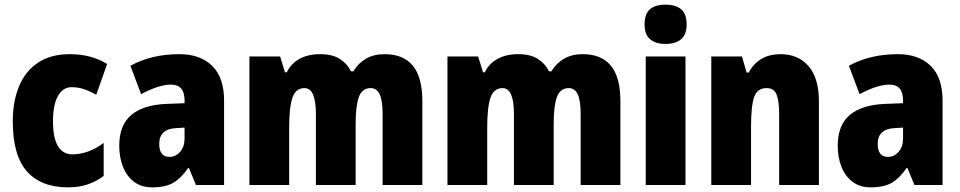

<svg xmlns="http://www.w3.org/2000/svg" viewBox="-20 -847 4129 826"><path d="M273 -41Q157 -41 96 -109.5Q35 -178 35 -325Q35 -412 62.5 -477Q90 -542 144.5 -578Q199 -614 280 -614Q327 -614 366.5 -603.5Q406 -593 441 -572L394 -439Q367 -455 341 -463.5Q315 -472 288 -472Q251 -472 229.5 -434.5Q208 -397 208 -325Q208 -253 229.5 -218Q251 -183 291 -183Q360 -183 426 -232V-90Q394 -66 356.5 -53.5Q319 -41 273 -41Z M752 -614Q841 -614 892.5 -564Q944 -514 944 -414V-51H823L793 -124H789Q760 -81 726 -61Q692 -41 635 -41Q588 -41 556.5 -65Q525 -89 509 -129.5Q493 -170 493 -220Q493 -309 545 -352.5Q597 -396 696 -400L774 -403V-415Q774 -483 716 -483Q664 -483 587 -442L541 -564Q584 -588 637 -601Q690 -614 752 -614ZM740 -296Q665 -293 665 -228Q665 -172 709 -172Q736 -172 755 -194Q774 -216 774 -251V-298Z M1635 -614Q1715 -614 1756 -564.5Q1797 -515 1797 -411V-51H1626V-356Q1626 -414 1613.5 -441Q1601 -468 1575 -468Q1538 -468 1524 -430Q1510 -392 1510 -313V-51H1339V-356Q1339 -468 1290 -468Q1252 -468 1238 -426.5Q1224 -385 1224 -297V-51H1053V-604H1185L1206 -536H1214Q1231 -573 1268 -593.5Q1305 -614 1357 -614Q1410 -614 1442 -593.5Q1474 -573 1490 -540H1500Q1521 -575 1554.5 -594.5Q1588 -614 1635 -614Z M2487 -614Q2567 -614 2608 -564.5Q2649 -515 2649 -411V-51H2478V-356Q2478 -414 2465.5 -441Q2453 -468 2427 -468Q2390 -468 2376 -430Q2362 -392 2362 -313V-51H2191V-356Q2191 -468 2142 -468Q2104 -468 2090 -426.5Q2076 -385 2076 -297V-51H1905V-604H2037L2058 -536H2066Q2083 -573 2120 -593.5Q2157 -614 2209 -614Q2262 -614 2294 -593.5Q2326 -573 2342 -540H2352Q2373 -575 2406.5 -594.5Q2440 -614 2487 -614Z M2843 -827Q2887 -827 2910.5 -807Q2934 -787 2934 -742Q2934 -698 2910 -678Q2886 -658 2843 -658Q2801 -658 2777 -678Q2753 -698 2753 -742Q2753 -787 2776 -807Q2799 -827 2843 -827ZM2929 -604V-51H2758V-604Z M3338 -614Q3414 -614 3458.5 -562.5Q3503 -511 3503 -411V-51H3332V-357Q3332 -412 3321 -440Q3310 -468 3278 -468Q3238 -468 3224.5 -429.5Q3211 -391 3211 -301V-51H3040V-604H3172L3192 -535H3201Q3244 -614 3338 -614Z M3843 -614Q3932 -614 3983.5 -564Q4035 -514 4035 -414V-51H3914L3884 -124H3880Q3851 -81 3817 -61Q3783 -41 3726 -41Q3679 -41 3647.5 -65Q3616 -89 3600 -129.5Q3584 -170 3584 -220Q3584 -309 3636 -352.5Q3688 -396 3787 -400L3865 -403V-415Q3865 -483 3807 -483Q3755 -483 3678 -442L3632 -564Q3675 -588 3728 -601Q3781 -614 3843 -614ZM3831 -296Q3756 -293 3756 -228Q3756 -172 3800 -172Q3827 -172 3846 -194Q3865 -216 3865 -251V-298Z"/></svg>

Font: Noto Sans Tamil UI Condensed Black
Style: Regular
Weight: 900
Width: 3
Designer: Jelle Bosma - Monotype Design Team
Foundry: Monotype Imaging Inc.
Version: Version 2.004; ttfautohint (v1.8.4.7-5d5b)